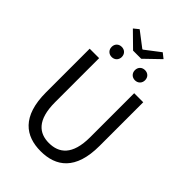

<svg xmlns="http://www.w3.org/2000/svg" viewBox="-307 -1199 1336 1336"><g transform="rotate(45 360.5 -531.0)"><path d="M360 13C510 13 624 -67 624 -303V-733H535V-300C535 -123 458 -68 360 -68C265 -68 190 -123 190 -300V-733H97V-303C97 -67 211 13 360 13ZM320 -937H400L512 -1045L474 -1075L363 -990H358L247 -1075L210 -1045ZM246 -800C275 -800 296 -821 296 -850C296 -880 275 -900 246 -900C217 -900 196 -880 196 -850C196 -821 217 -800 246 -800ZM475 -800C504 -800 525 -821 525 -850C525 -880 504 -900 475 -900C446 -900 425 -880 425 -850C425 -821 446 -800 475 -800Z"/></g></svg>

Font: Noto Sans Japanese Regular
Style: Regular
Weight: 400
Designer: Ryoko NISHIZUKA (kana & ideographs); Paul D. Hunt (Latin, Greek & Cyrillic); Wenlong ZHANG (bopomofo); Sandoll Communica
Foundry: Adobe Systems Incorporated
Version: Version 1.000;PS 1;hotconv 1.0.78;makeotf.lib2.5.61930